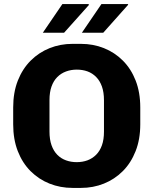

<svg xmlns="http://www.w3.org/2000/svg" viewBox="-20 -909 750 939"><path d="M335 10Q275 10 222.2 -11Q169.5 -32 129.5 -72Q89.5 -112 67 -169.8Q44.5 -227.5 44.5 -301V-383.5Q44.5 -457 67.2 -514.8Q90 -572.5 130 -612.5Q170 -652.5 222.5 -673.5Q275 -694.5 334.5 -694.5H375.5Q436 -694.5 488.5 -673.5Q541 -652.5 581 -612.5Q621 -572.5 643.5 -514.8Q666 -457 666 -383.5V-301Q666 -227.5 643.2 -169.8Q620.5 -112 580.5 -72Q540.5 -32 488 -11Q435.5 10 376 10ZM355 -116Q384 -116 408 -125Q432 -134 450.2 -152.2Q468.5 -170.5 478.5 -198.5Q488.5 -226.5 488.5 -265.5V-418.5Q488.5 -457.5 478.5 -485.8Q468.5 -514 450.2 -532.5Q432 -551 408 -559.8Q384 -568.5 355.5 -568.5Q327.5 -568.5 303 -559.5Q278.5 -550.5 260.2 -532.2Q242 -514 232 -486Q222 -458 222 -419V-266Q222 -227 232 -198.8Q242 -170.5 260.2 -152Q278.5 -133.5 302.8 -124.8Q327 -116 355 -116ZM380.5 -749 476 -889H605.5L607 -886L485 -749ZM189.5 -749 285 -889H411.5L416 -886L293.5 -749Z"/></svg>

Font: Chivo Medium
Style: Regular
Weight: 500
Designer: Hector Gatti
Foundry: Omnibus-Type
Version: Version 2.002